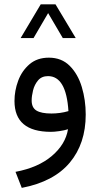

<svg xmlns="http://www.w3.org/2000/svg" viewBox="-20 -618 470 900"><path d="M170.9 -597.7H240.2L335 -439.5H274.4L205.6 -556.6L137.2 -439.5H76.7ZM298.8 -12.2Q282.2 -6.8 258.5 -3.4Q234.9 0 218.8 0Q47.9 0 47.9 -144.5Q47.9 -192.9 65.2 -239.5Q82.5 -286.1 118.4 -316.9Q154.3 -347.7 209 -347.7Q268.6 -347.7 306.9 -309.3Q345.2 -271 363.5 -210Q381.8 -148.9 381.8 -81.1Q381.8 55.2 306.9 144.5Q231.9 233.9 82 262.7L52.7 187.5Q159.2 167.5 223.1 113Q287.1 58.6 298.8 -12.2ZM300.8 -97.2Q290.5 -261.2 205.1 -261.2Q175.3 -261.2 158.4 -241.2Q141.6 -221.2 135 -194.6Q128.4 -168 128.4 -147Q128.4 -113.3 151.1 -99.6Q173.8 -85.9 221.2 -85.9Q240.2 -85.9 260.7 -88.6Q281.2 -91.3 300.8 -97.2Z"/></svg>

Font: Vazir WOL-UI
Style: Regular-WOL-UI
Weight: 400
Designer: Saber Rastikerdar
Foundry: Saber Rastikerdar
Version: Version 30.1.0